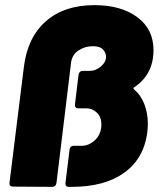

<svg xmlns="http://www.w3.org/2000/svg" viewBox="-20 -728 618 748"><path d="M17 -16 73 -467Q87 -582 158.5 -645Q230 -708 348 -708Q452 -708 515 -661Q578 -614 578 -533Q578 -438 503 -388Q497 -385 502 -380Q527 -360 541.5 -324.5Q556 -289 556 -245Q556 -235 554 -213Q541 -111 464.5 -55.5Q388 0 259 0H247Q241 0 237.5 -4Q234 -8 235 -15L251 -145Q252 -152 256 -156Q260 -160 267 -160H298Q327 -160 351 -183Q375 -206 375 -244Q375 -272 357.5 -289Q340 -306 316 -306H285Q278 -306 274.5 -310Q271 -314 272 -321L286 -437Q289 -452 303 -452H331Q353 -452 373 -469Q393 -486 393 -506Q393 -523 381 -535.5Q369 -548 342 -548Q311 -548 286 -531.5Q261 -515 257 -485L200 -15Q199 -8 194.5 -4Q190 0 183 0L30 -1Q23 -1 19.5 -5Q16 -9 17 -16Z"/></svg>

Font: Barlow Black
Style: Italic
Weight: 900
Italic angle: -7°
Designer: Jeremy Tribby
Foundry: Tribby Type
Version: Version 1.408